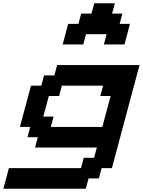

<svg xmlns="http://www.w3.org/2000/svg" viewBox="-54 -1020 866 1165"><path d="M-33.7 125H466.3L483.4 62.5H545.9L562.5 0H625Q652.8 -104 708.7 -312.3Q764.6 -520.5 792.5 -625H292.5L275.9 -562.5H213.4L196.3 -500H133.8Q122.6 -458 100.3 -375Q78.1 -292 66.9 -250H129.4L112.8 -187.5H175.3L158.7 -125H533.7L516.6 -62.5H454.1L437.5 0H0Q-5.4 21 -16.6 62.5Q-27.8 104 -33.7 125ZM566.9 -250H254.4L271 -312.5H208.5Q214.4 -333 225.6 -375Q236.8 -417 242.2 -437.5H304.7L321.3 -500H571.3L554.7 -437.5H617.2ZM576.2 -750H701.2Q707 -771 718 -812.5Q729 -854 734.4 -875H671.9L688.5 -937.5H626L643.1 -1000H518.1L501 -937.5H438.5L421.9 -875H359.4Q354 -854 343 -812.5Q332 -771 326.2 -750H451.2L467.8 -812.5H592.8Z"/></svg>

Font: Faithful 32x
Style: Oblique
Weight: 400
Foundry: Faithful Resource Pack
Version: Version 1.0; January 27, 2023